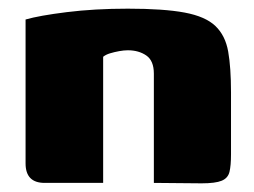

<svg xmlns="http://www.w3.org/2000/svg" viewBox="-20 -422 585 443"><path d="M83 0Q39 0 39 -45V-377Q70 -386 134 -394Q198 -402 275 -402Q358 -402 406 -393Q454 -384 477 -362Q500 -340 506.5 -303Q513 -266 513 -209V-66Q513 -40 509.5 -25.5Q506 -11 491.5 -5Q477 1 445 1L335 0V-252Q335 -282 317.5 -294Q300 -306 275 -306Q266 -306 255 -304Q244 -302 234 -299Q224 -296 218 -291V0Z"/></svg>

Font: Genos Thin ExtraBold
Style: Regular
Weight: 800
Version: Version 1.010